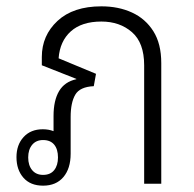

<svg xmlns="http://www.w3.org/2000/svg" viewBox="-20 -580 611 606"><path d="M116 6Q76 6 54 -19Q32 -44 32 -84Q32 -123 54.5 -147.5Q77 -172 115 -172Q134 -172 149 -166V-214Q149 -263 166.5 -292.5Q184 -322 221 -330V-331L112 -374V-400Q112 -468 161.5 -514Q211 -560 300 -560Q354 -560 396.5 -540.5Q439 -521 464 -481.5Q489 -442 489 -381V0H435V-374Q435 -445 396.5 -478.5Q358 -512 300 -512Q238 -512 203.5 -481Q169 -450 165 -396L283 -347L276 -308Q232 -306 217.5 -281Q203 -256 203 -211V-95Q203 -48 180 -21Q157 6 116 6ZM116 -28Q139 -28 151 -43Q163 -58 163 -83Q163 -109 151 -123.5Q139 -138 116 -138Q94 -138 81.5 -123Q69 -108 69 -83Q69 -58 81.5 -43Q94 -28 116 -28Z"/></svg>

Font: Noto Sans Thai Looped SemiCondensed Light
Style: Regular
Weight: 300
Width: 4
Designer: Sasikarn Vongin, Ben Mitchell
Foundry: The Fontpad Ltd
Version: Version 1.001; ttfautohint (v1.8.4.7-5d5b)